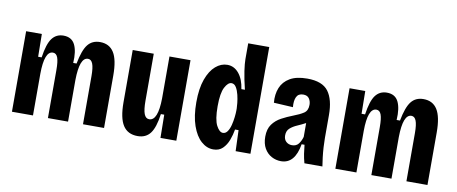

<svg xmlns="http://www.w3.org/2000/svg" viewBox="-64 -963 2952 1240"><g transform="rotate(10 1412.5 -343.0)"><path d="M52 0V-528H155L157 -379H180Q193 -469 220.5 -505.5Q248 -542 295 -542Q349 -542 370.5 -499Q392 -456 387 -379H409Q426 -469 455 -505.5Q484 -542 535 -542Q596 -542 626 -494.5Q656 -447 656 -344V0H518V-316Q518 -371 508 -396.5Q498 -422 477 -422Q422 -422 420 -273V0H288V-314Q288 -371 278.5 -396.5Q269 -422 247 -422Q191 -422 190 -273V0Z M878 14Q813 14 782 -34Q751 -82 751 -185V-528H889V-220Q889 -161 899.5 -133.5Q910 -106 933 -106Q990 -106 992 -253V-528H1130V0H1026L1024 -152H1002Q990 -63 961 -24.5Q932 14 878 14Z M1374 14Q1331 14 1294.5 -18.5Q1258 -51 1236 -114Q1214 -177 1214 -267Q1214 -358 1236 -418.5Q1258 -479 1293.5 -509.5Q1329 -540 1370 -540Q1415 -540 1446 -502.5Q1477 -465 1486 -401H1509Q1492 -471 1485 -519.5Q1478 -568 1478 -596V-700H1616V0H1519L1514 -137H1491Q1485 -101 1472 -66.5Q1459 -32 1435.5 -9Q1412 14 1374 14ZM1417 -102Q1435 -102 1447 -119.5Q1459 -137 1465.5 -163Q1472 -189 1475 -215.5Q1478 -242 1478 -260V-273Q1478 -283 1475.5 -308Q1473 -333 1466.5 -360.5Q1460 -388 1448 -408Q1436 -428 1417 -428Q1394 -428 1374 -390Q1354 -352 1354 -266Q1354 -178 1374 -140Q1394 -102 1417 -102Z M1818 13Q1785 13 1756 -2.5Q1727 -18 1709 -49Q1691 -80 1691 -126Q1691 -176 1713.5 -207Q1736 -238 1771.5 -257Q1807 -276 1846 -291Q1886 -306 1911.5 -322.5Q1937 -339 1937 -377Q1937 -401 1925 -418.5Q1913 -436 1886 -436Q1854 -436 1842 -411Q1830 -386 1834 -344L1708 -351Q1703 -406 1720.5 -449Q1738 -492 1780.5 -517Q1823 -542 1894 -542Q1993 -542 2032.5 -489Q2072 -436 2072 -334V-183Q2072 -157 2074 -123.5Q2076 -90 2080 -57Q2084 -24 2088 0H1970Q1961 -33 1957 -60Q1953 -87 1950 -118H1931Q1909 13 1818 13ZM1870 -101Q1898 -101 1913 -120Q1928 -139 1936 -167V-258Q1910 -244 1882 -232Q1854 -220 1835 -203Q1816 -186 1816 -156Q1816 -130 1831.5 -115.5Q1847 -101 1870 -101Z M2173 0V-528H2276L2278 -379H2301Q2314 -469 2341.5 -505.5Q2369 -542 2416 -542Q2470 -542 2491.5 -499Q2513 -456 2508 -379H2530Q2547 -469 2576 -505.5Q2605 -542 2656 -542Q2717 -542 2747 -494.5Q2777 -447 2777 -344V0H2639V-316Q2639 -371 2629 -396.5Q2619 -422 2598 -422Q2543 -422 2541 -273V0H2409V-314Q2409 -371 2399.5 -396.5Q2390 -422 2368 -422Q2312 -422 2311 -273V0Z"/></g></svg>

Font: Bricolage Grotesque 12pt Condensed Bricolage Grotesque 10pt Condensed Regular
Style: Bold
Weight: 700
Width: 3
Designer: Mathieu Triay
Foundry: Atelier Triay
Version: Version 1.001; ttfautohint (v1.8.4.7-5d5b);gftools[0.9.33.de